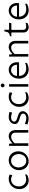

<svg xmlns="http://www.w3.org/2000/svg" viewBox="2169 -2951 792 5170"><g transform="rotate(-90 2565.0 -366.0)"><path d="M449.7 -39.1Q436.5 -29.8 419.9 -21Q403.3 -12.2 383.5 -5.4Q363.8 1.5 341.3 5.6Q318.8 9.8 293.9 9.8Q242.7 9.8 199.2 -9Q155.8 -27.8 124.3 -61.3Q92.8 -94.7 75.2 -141.1Q57.6 -187.5 57.6 -242.7Q57.6 -304.7 79.6 -357.2Q101.6 -409.7 138.9 -447.3Q176.3 -484.9 225.8 -506.1Q275.4 -527.3 330.6 -527.3Q346.7 -527.3 363.8 -525.6Q380.9 -523.9 397.2 -520.5Q413.6 -517.1 427.5 -512.2Q441.4 -507.3 450.7 -501.5L434.1 -436.5L422.9 -431.6Q412.6 -438.5 399.7 -444.3Q386.7 -450.2 372.3 -454.3Q357.9 -458.5 342.8 -460.9Q327.6 -463.4 313 -463.4Q278.3 -463.4 245.6 -449.5Q212.9 -435.5 187.3 -408.9Q161.6 -382.3 146.2 -343.8Q130.9 -305.2 130.9 -255.4Q130.9 -206.1 146.2 -168.7Q161.6 -131.3 187.7 -106.4Q213.9 -81.5 247.8 -68.8Q281.7 -56.2 319.3 -56.2Q345.7 -56.2 380.6 -63Q415.5 -69.8 449.7 -86.4Z M809.1 9.8Q752.4 9.8 707.8 -11.5Q663.1 -32.7 632.1 -68.4Q601.1 -104 584.5 -150.9Q567.9 -197.8 567.9 -249Q567.9 -307.1 588.4 -357.9Q608.9 -408.7 645 -446.3Q681.2 -483.9 730 -505.6Q778.8 -527.3 835.4 -527.3Q892.6 -527.3 937.3 -505.9Q981.9 -484.4 1012.7 -448.2Q1043.5 -412.1 1059.6 -365Q1075.7 -317.9 1075.7 -267.1Q1075.7 -209 1055.2 -158.4Q1034.7 -107.9 998.8 -70.6Q962.9 -33.2 914.1 -11.7Q865.2 9.8 809.1 9.8ZM822.3 -54.2Q863.3 -54.2 896.5 -70.8Q929.7 -87.4 953.1 -115.2Q976.6 -143.1 989.5 -179.4Q1002.4 -215.8 1002.4 -255.4Q1002.4 -293.9 990.2 -331.3Q978 -368.7 954.8 -397.9Q931.6 -427.2 897.9 -445.3Q864.3 -463.4 821.3 -463.4Q780.8 -463.4 747.8 -447Q714.8 -430.7 690.9 -402.8Q667 -375 654.1 -338.4Q641.1 -301.8 641.1 -261.7Q641.1 -223.6 653.3 -186.5Q665.5 -149.4 688.7 -119.9Q711.9 -90.3 745.6 -72.3Q779.3 -54.2 822.3 -54.2Z M1223.1 -517.6H1278.8L1289.1 -425.8Q1306.2 -443.4 1327.6 -461.4Q1349.1 -479.5 1374 -494.1Q1398.9 -508.8 1427.2 -518.1Q1455.6 -527.3 1486.3 -527.3Q1521.5 -527.3 1551 -514.6Q1580.6 -502 1602.1 -478.5Q1623.5 -455.1 1635.5 -421.6Q1647.5 -388.2 1647.5 -346.7V0H1577.6V-336.4Q1577.6 -367.2 1569.3 -390.6Q1561 -414.1 1546.1 -429.7Q1531.2 -445.3 1510.3 -453.4Q1489.3 -461.4 1464.4 -461.4Q1420.9 -461.4 1378.4 -437.3Q1335.9 -413.1 1293 -370.1V0H1223.1Z M1814 -86.4 1822.8 -92.3Q1841.3 -82 1861.3 -75Q1881.3 -67.9 1900.9 -63.2Q1920.4 -58.6 1938.7 -56.4Q1957 -54.2 1972.2 -54.2Q1997.6 -54.2 2019 -60.1Q2040.5 -65.9 2056.2 -76.9Q2071.8 -87.9 2080.6 -103.5Q2089.4 -119.1 2089.4 -138.2Q2089.4 -161.1 2077.4 -176.3Q2065.4 -191.4 2045.9 -201.9Q2026.4 -212.4 2001.2 -220Q1976.1 -227.5 1950 -235.4Q1923.8 -243.2 1898.7 -252.9Q1873.5 -262.7 1854 -277.3Q1834.5 -292 1822.5 -313.2Q1810.5 -334.5 1810.5 -365.7Q1810.5 -398.9 1824.7 -428.2Q1838.9 -457.5 1864.5 -479.5Q1890.1 -501.5 1925.3 -514.4Q1960.4 -527.3 2002.9 -527.3Q2015.1 -527.3 2031 -526.1Q2046.9 -524.9 2064.5 -522.5Q2082 -520 2100.8 -516.1Q2119.6 -512.2 2137.2 -506.3L2119.6 -442.4L2110.8 -436.5Q2098.1 -442.4 2082.5 -447.5Q2066.9 -452.6 2050.8 -456.1Q2034.7 -459.5 2018.6 -461.4Q2002.4 -463.4 1988.8 -463.4Q1963.9 -463.4 1943.1 -457.3Q1922.4 -451.2 1907.5 -440.2Q1892.6 -429.2 1884 -414.1Q1875.5 -398.9 1875.5 -380.9Q1875.5 -358.9 1887.5 -344Q1899.4 -329.1 1919.2 -318.6Q1939 -308.1 1964.1 -300.3Q1989.3 -292.5 2015.6 -284.4Q2042 -276.4 2067.1 -266.1Q2092.3 -255.9 2112.1 -240.7Q2131.8 -225.6 2143.8 -203.9Q2155.8 -182.1 2155.8 -150.9Q2155.8 -114.3 2139.4 -84.5Q2123 -54.7 2095.5 -33.9Q2067.9 -13.2 2031.7 -1.7Q1995.6 9.8 1956.5 9.8Q1922.4 9.8 1880.1 1Q1837.9 -7.8 1797.9 -24.4Z M2665 -39.1Q2651.9 -29.8 2635.3 -21Q2618.7 -12.2 2598.9 -5.4Q2579.1 1.5 2556.6 5.6Q2534.2 9.8 2509.3 9.8Q2458 9.8 2414.6 -9Q2371.1 -27.8 2339.6 -61.3Q2308.1 -94.7 2290.5 -141.1Q2272.9 -187.5 2272.9 -242.7Q2272.9 -304.7 2294.9 -357.2Q2316.9 -409.7 2354.2 -447.3Q2391.6 -484.9 2441.2 -506.1Q2490.7 -527.3 2545.9 -527.3Q2562 -527.3 2579.1 -525.6Q2596.2 -523.9 2612.5 -520.5Q2628.9 -517.1 2642.8 -512.2Q2656.7 -507.3 2666 -501.5L2649.4 -436.5L2638.2 -431.6Q2627.9 -438.5 2615 -444.3Q2602.1 -450.2 2587.6 -454.3Q2573.2 -458.5 2558.1 -460.9Q2543 -463.4 2528.3 -463.4Q2493.7 -463.4 2460.9 -449.5Q2428.2 -435.5 2402.6 -408.9Q2377 -382.3 2361.6 -343.8Q2346.2 -305.2 2346.2 -255.4Q2346.2 -206.1 2361.6 -168.7Q2377 -131.3 2403.1 -106.4Q2429.2 -81.5 2463.1 -68.8Q2497.1 -56.2 2534.7 -56.2Q2561 -56.2 2595.9 -63Q2630.9 -69.8 2665 -86.4Z M2815.4 -517.6H2885.3V0H2815.4ZM2799.3 -690.9Q2799.3 -701.7 2803.2 -710.9Q2807.1 -720.2 2814.2 -727.1Q2821.3 -733.9 2830.6 -738Q2839.8 -742.2 2850.1 -742.2Q2860.8 -742.2 2870.1 -738Q2879.4 -733.9 2886.2 -727.1Q2893.1 -720.2 2897.2 -710.9Q2901.4 -701.7 2901.4 -690.9Q2901.4 -680.2 2897.2 -670.9Q2893.1 -661.6 2886.2 -654.8Q2879.4 -647.9 2870.1 -644Q2860.8 -640.1 2850.1 -640.1Q2839.8 -640.1 2830.6 -644Q2821.3 -647.9 2814.2 -654.8Q2807.1 -661.6 2803.2 -670.9Q2799.3 -680.2 2799.3 -690.9Z M3455.1 -39.1Q3439 -27.8 3417.2 -19Q3395.5 -10.3 3371.3 -3.7Q3347.2 2.9 3322.3 6.3Q3297.4 9.8 3275.4 9.8Q3229 9.8 3185.3 -6.6Q3141.6 -22.9 3107.7 -55.7Q3073.7 -88.4 3053.2 -137.2Q3032.7 -186 3032.7 -251.5Q3032.7 -315.9 3052.7 -367.2Q3072.8 -418.5 3106.2 -453.9Q3139.6 -489.3 3182.6 -508.3Q3225.6 -527.3 3271 -527.3Q3312 -527.3 3348.9 -512.2Q3385.7 -497.1 3413.6 -469Q3441.4 -440.9 3457.8 -400.6Q3474.1 -360.4 3474.1 -310.1Q3474.1 -299.8 3473.1 -283Q3472.2 -266.1 3469.7 -249H3106Q3106 -207 3120.1 -171.9Q3134.3 -136.7 3160.6 -110.8Q3187 -85 3225.1 -70.6Q3263.2 -56.2 3311 -56.2Q3323.2 -56.2 3340.6 -57.4Q3357.9 -58.6 3377.4 -62Q3397 -65.4 3417.2 -71.3Q3437.5 -77.1 3455.1 -86.4ZM3405.8 -304.7Q3405.8 -344.2 3393.6 -373.8Q3381.3 -403.3 3361.3 -423.3Q3341.3 -443.4 3315.4 -453.4Q3289.6 -463.4 3261.7 -463.4Q3228 -463.4 3199.7 -449.7Q3171.4 -436 3150.9 -413.6Q3130.4 -391.1 3118.7 -362.5Q3106.9 -334 3106 -304.7Z M3625 -517.6H3680.7L3690.9 -425.8Q3708 -443.4 3729.5 -461.4Q3751 -479.5 3775.9 -494.1Q3800.8 -508.8 3829.1 -518.1Q3857.4 -527.3 3888.2 -527.3Q3923.3 -527.3 3952.9 -514.6Q3982.4 -502 4003.9 -478.5Q4025.4 -455.1 4037.4 -421.6Q4049.3 -388.2 4049.3 -346.7V0H3979.5V-336.4Q3979.5 -367.2 3971.2 -390.6Q3962.9 -414.1 3948 -429.7Q3933.1 -445.3 3912.1 -453.4Q3891.1 -461.4 3866.2 -461.4Q3822.8 -461.4 3780.3 -437.3Q3737.8 -413.1 3694.8 -370.1V0H3625Z M4275.4 -455.6H4169.9L4176.3 -493.2Q4213.4 -500.5 4235.1 -510.3Q4256.8 -520 4269.8 -536.9Q4282.7 -553.7 4290.5 -579.8Q4298.3 -606 4308.1 -646H4348.6V-517.6H4539.6L4522 -455.6H4345.2V-149.4Q4345.2 -98.1 4370.8 -77.1Q4396.5 -56.2 4441.9 -56.2Q4462.9 -56.2 4487.5 -60.3Q4512.2 -64.5 4533.2 -72.8V-25.4Q4504.4 -8.3 4475.6 0.7Q4446.8 9.8 4417 9.8Q4387.2 9.8 4361.3 0.5Q4335.4 -8.8 4316.4 -26.4Q4297.4 -43.9 4286.4 -68.8Q4275.4 -93.8 4275.4 -124.5Z M5049.8 -39.1Q5033.7 -27.8 5012 -19Q4990.2 -10.3 4966.1 -3.7Q4941.9 2.9 4917 6.3Q4892.1 9.8 4870.1 9.8Q4823.7 9.8 4780 -6.6Q4736.3 -22.9 4702.4 -55.7Q4668.5 -88.4 4647.9 -137.2Q4627.4 -186 4627.4 -251.5Q4627.4 -315.9 4647.5 -367.2Q4667.5 -418.5 4700.9 -453.9Q4734.4 -489.3 4777.3 -508.3Q4820.3 -527.3 4865.7 -527.3Q4906.7 -527.3 4943.6 -512.2Q4980.5 -497.1 5008.3 -469Q5036.1 -440.9 5052.5 -400.6Q5068.8 -360.4 5068.8 -310.1Q5068.8 -299.8 5067.9 -283Q5066.9 -266.1 5064.5 -249H4700.7Q4700.7 -207 4714.8 -171.9Q4729 -136.7 4755.4 -110.8Q4781.7 -85 4819.8 -70.6Q4857.9 -56.2 4905.8 -56.2Q4918 -56.2 4935.3 -57.4Q4952.6 -58.6 4972.2 -62Q4991.7 -65.4 5012 -71.3Q5032.2 -77.1 5049.8 -86.4ZM5000.5 -304.7Q5000.5 -344.2 4988.3 -373.8Q4976.1 -403.3 4956.1 -423.3Q4936 -443.4 4910.2 -453.4Q4884.3 -463.4 4856.4 -463.4Q4822.8 -463.4 4794.4 -449.7Q4766.1 -436 4745.6 -413.6Q4725.1 -391.1 4713.4 -362.5Q4701.7 -334 4700.7 -304.7Z"/></g></svg>

Font: Proza Libre
Style: Light
Weight: 300
Designer: Jasper de Waard
Foundry: Jasper de Waard
Version: Version 1.000; ttfautohint (v1.4.1.8-43bc)